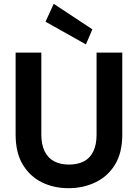

<svg xmlns="http://www.w3.org/2000/svg" viewBox="-20 -976 724 1008"><path d="M340 12Q262 12 199.5 -19Q137 -50 99.5 -112Q62 -174 62 -270V-700H197V-269Q197 -217 214.5 -181.5Q232 -146 264.5 -129Q297 -112 342 -112Q388 -112 420.5 -129Q453 -146 470 -181.5Q487 -217 487 -269V-700H622V-270Q622 -174 584 -112Q546 -50 481.5 -19Q417 12 340 12ZM431 -743 219 -862 262 -956 465 -822Z"/></svg>

Font: DM Sans 11pt
Style: Bold
Weight: 700
Version: Version 4.004;gftools[0.9.30]